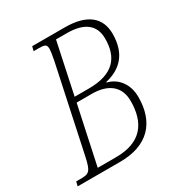

<svg xmlns="http://www.w3.org/2000/svg" viewBox="-188 -832 893 951"><g transform="rotate(-30 259.0 -357.0)"><path d="M-19 0H224C384 0 463 -89 463 -233C463 -308 421 -360 362 -374V-377C450 -397 509 -454 509 -568C509 -661 447 -714 319 -714H133L127 -689H155C190 -689 201 -686 201 -659C201 -650 198 -630 192 -598L88 -110C71 -29 59 -25 10 -25H-13ZM271 -392H190L252 -684H314C415 -684 465 -643 465 -566C465 -459 413 -392 271 -392ZM218 -30H113L184 -362H270C369 -362 420 -315 420 -235C420 -109 361 -30 218 -30Z"/></g></svg>

Font: Noto Serif Condensed ExtraLight
Style: Italic
Weight: 200
Width: 3
Italic angle: -12°
Designer: Monotype Design Team
Foundry: Monotype Imaging Inc.
Version: Version 2.013